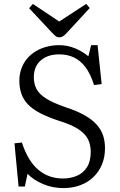

<svg xmlns="http://www.w3.org/2000/svg" viewBox="-20 -948 612 982"><path d="M304 14Q249 14 200.5 -6.5Q152 -27 121 -59L107 6H75L54 -215L92 -219Q108 -170 129.5 -135Q151 -100 178 -78Q205 -56 236 -45.5Q267 -35 301 -35Q341 -35 373.5 -49Q406 -63 425 -93Q444 -123 444 -171Q444 -207 430.5 -235Q417 -263 382 -286.5Q347 -310 282 -330Q224 -349 185 -369.5Q146 -390 123 -414Q100 -438 89.5 -468Q79 -498 79 -535Q79 -569 89.5 -597.5Q100 -626 118.5 -648Q137 -670 162.5 -685.5Q188 -701 218.5 -709Q249 -717 283 -717Q324 -717 362.5 -701.5Q401 -686 432 -660L446 -717H479L500 -518L461 -513Q443 -570 417.5 -604Q392 -638 358.5 -654Q325 -670 283 -670Q224 -670 188.5 -639Q153 -608 153 -553Q153 -519 167 -492.5Q181 -466 216 -444Q251 -422 314 -400Q373 -381 412.5 -358.5Q452 -336 475 -310Q498 -284 507.5 -254.5Q517 -225 517 -190Q517 -145 502 -108Q487 -71 459 -43.5Q431 -16 391.5 -1Q352 14 304 14ZM283 -757Q273 -757 265 -763Q257 -769 243 -784L129 -906L148 -928L283 -838L421 -928L439 -907L320 -778Q311 -768 302 -762.5Q293 -757 283 -757Z"/></svg>

Font: Literata 18pt Light
Style: Regular
Weight: 300
Designer: Latin by Veronika Burian and Jose Scaglione. Greek by Irene Vlachou. Cyrillic by Vera Evstafieva.
Foundry: TypeTogether
Version: Version 3.103;gftools[0.9.29]